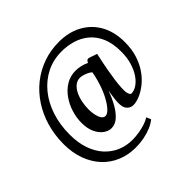

<svg xmlns="http://www.w3.org/2000/svg" viewBox="-238 -1021 1529 1529"><g transform="rotate(-45 527.0 -256.5)"><path d="M73 -168Q73 -271 99.8 -362.2Q126.5 -453.5 175.8 -528.5Q225 -603.5 293.2 -657.8Q361.5 -712 445 -741.5Q528.5 -771 623 -771Q731.5 -771 814.8 -726.2Q898 -681.5 945.5 -598Q993 -514.5 993 -397.5Q993 -317.5 972.2 -253.2Q951.5 -189 917 -140.5Q882.5 -92 841.2 -59.8Q800 -27.5 759.2 -11Q718.5 5.5 686 5.5Q658.5 5.5 636.8 -14.8Q615 -35 613 -76.5Q611.5 -97.5 615.2 -132Q619 -166.5 628 -218Q607 -158.5 577.8 -105.8Q548.5 -53 512.2 -20.2Q476 12.5 433.5 12.5Q399 12.5 366.8 -11.2Q334.5 -35 314 -79.2Q293.5 -123.5 293.5 -186.5Q293.5 -244.5 311.5 -302.5Q329.5 -360.5 363.8 -408.8Q398 -457 446.2 -486Q494.5 -515 555 -515Q581 -515 611.2 -508.2Q641.5 -501.5 667.5 -488Q671.5 -498.5 679.2 -506Q687 -513.5 696.5 -512Q705.5 -510 715.8 -506.5Q726 -503 739.5 -498Q753 -493 770.5 -487.5Q764.5 -461.5 756.2 -421.8Q748 -382 739.5 -336Q731 -290 724.8 -244Q718.5 -198 716.5 -160.5Q714 -115 721.8 -93Q729.5 -71 740 -71Q770 -71 801.5 -91.2Q833 -111.5 859.5 -150Q886 -188.5 902.5 -243Q919 -297.5 919 -365.5Q919 -459 890.8 -523.5Q862.5 -588 814.5 -627.5Q766.5 -667 706.8 -684.5Q647 -702 583.5 -702Q491 -702 413.8 -663.8Q336.5 -625.5 279.8 -556.2Q223 -487 192 -393Q161 -299 161 -188Q161 -94 186.2 -22.2Q211.5 49.5 256.2 98Q301 146.5 359.5 171.2Q418 196 484.5 196Q522.5 196 561.5 189.5Q600.5 183 634.2 171.8Q668 160.5 689.5 146L706 184.5Q679.5 207 640.5 223.5Q601.5 240 555.2 249Q509 258 460.5 258Q377.5 258 306.8 228.8Q236 199.5 183.8 143.8Q131.5 88 102.2 9.2Q73 -69.5 73 -168ZM409 -221Q409 -192.5 415 -162.2Q421 -132 434.2 -111.2Q447.5 -90.5 468 -90.5Q490 -90.5 516.5 -119.2Q543 -148 568.2 -195.2Q593.5 -242.5 611 -297.5Q617 -315 622.8 -335.8Q628.5 -356.5 633 -376.2Q637.5 -396 639.5 -410.5Q630.5 -420.5 611.8 -429.8Q593 -439 573 -444.8Q553 -450.5 539.5 -450.5Q508.5 -450.5 484.2 -431.5Q460 -412.5 443.2 -380Q426.5 -347.5 417.8 -306.2Q409 -265 409 -221Z"/></g></svg>

Font: Merriweather 48pt
Style: Bold
Weight: 700
Version: Version 2.100